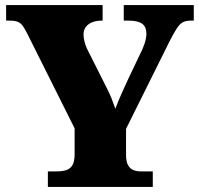

<svg xmlns="http://www.w3.org/2000/svg" viewBox="-20 -734 783 754"><path d="M168 0V-61H203Q225 -61 240.5 -66Q256 -71 264.5 -85.5Q273 -100 273 -128V-230L88 -600Q78 -620 70 -631.5Q62 -643 50.5 -648Q39 -653 17 -653H4V-714H383V-653H379Q347 -653 327.5 -638.5Q308 -624 308 -598Q308 -587 311.5 -572Q315 -557 322 -542L396 -395Q410 -368 417.5 -349Q425 -330 433 -307Q443 -334 456.5 -364.5Q470 -395 485 -427L539 -540Q550 -566 552.5 -580.5Q555 -595 555 -600Q555 -629 538 -641Q521 -653 485 -653H466V-714H741V-653H729Q710 -653 698 -646.5Q686 -640 675 -623.5Q664 -607 648 -576L475 -228V-126Q475 -99 483 -85Q491 -71 504 -66Q517 -61 532 -61H580V0Z"/></svg>

Font: Noto Serif Khmer Black
Style: Regular
Weight: 900
Version: Version 2.003